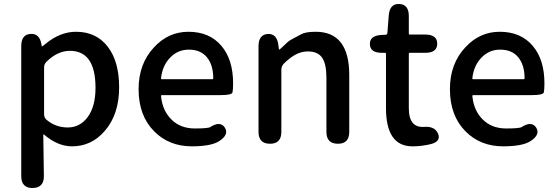

<svg xmlns="http://www.w3.org/2000/svg" viewBox="-20 -724 2803 967"><path d="M144 223Q87 223 87 163V-491Q87 -550 133 -553Q180 -557 189 -499Q190 -490 191.5 -490Q193 -490 208 -502Q282 -564 363 -564Q466 -564 524 -487Q580 -413 580 -284Q580 -148 508 -65Q441 13 343 13Q271 13 202 -46Q198 -49 198 -44L201 162Q202 222 144 223ZM461 -282Q461 -468 332 -468Q270 -468 214 -413Q202 -401 202 -384V-148Q202 -132 214 -121Q260 -82 321.5 -82Q383 -82 422 -135Q461 -188 461 -282Z M946 13Q831 13 756 -63Q678 -142 678 -275Q678 -403 756 -486Q828 -564 929 -564Q1036 -564 1096 -492Q1154 -423 1154 -304Q1154 -273 1151 -259Q1148 -245 1092 -245H796Q791 -245 791 -240Q798 -167 843.5 -122Q889 -77 961 -77Q1029 -77 1039 -84Q1089 -116 1112 -82Q1135 -47 1085 -14Q1045 13 946 13ZM791 -330Q790 -325 795 -325H1049Q1054 -325 1054 -330Q1054 -396 1022.5 -435Q991 -474 931 -474Q877 -474 839 -436Q798 -395 791 -330Z M1340 0Q1282 0 1282 -60V-491Q1282 -550 1329 -553Q1375 -555 1382 -497L1384 -481Q1385 -474 1386.5 -474Q1388 -474 1401 -486Q1432 -517 1444 -523Q1470 -537 1496 -551Q1518 -564 1570 -564Q1739 -564 1739 -346V-60Q1739 0 1682 0Q1624 0 1624 -60V-332Q1624 -403 1602 -434Q1580 -465 1531 -465Q1495 -465 1463 -446Q1436 -430 1409 -403Q1397 -390 1397 -372V-60Q1397 0 1340 0Z M2124 7Q2091 13 2057 13Q1924 13 1924 -180V-453Q1924 -458 1919 -458H1903Q1844 -458 1843 -501Q1841 -544 1900 -548L1923 -549Q1930 -550 1931 -557L1938 -647Q1943 -706 1991 -704Q2039 -702 2039 -643V-555Q2039 -550 2044 -550H2122Q2182 -550 2182 -504Q2182 -458 2122 -458H2044Q2039 -458 2039 -453V-179Q2039 -79 2117 -85Q2171 -89 2187 -49Q2202 -8 2140 4Z M2514 13Q2399 13 2324 -63Q2246 -142 2246 -275Q2246 -403 2324 -486Q2396 -564 2497 -564Q2604 -564 2664 -492Q2722 -423 2722 -304Q2722 -273 2719 -259Q2716 -245 2660 -245H2364Q2359 -245 2359 -240Q2366 -167 2411.5 -122Q2457 -77 2529 -77Q2597 -77 2607 -84Q2657 -116 2680 -82Q2703 -47 2653 -14Q2613 13 2514 13ZM2359 -330Q2358 -325 2363 -325H2617Q2622 -325 2622 -330Q2622 -396 2590.5 -435Q2559 -474 2499 -474Q2445 -474 2407 -436Q2366 -395 2359 -330Z"/></svg>

Font: Resource Han Rounded KR Medium
Style: Regular
Weight: 500
Designer: Cyano Hao (round all glyphs); Ryoko NISHIZUKA 西塚涼子 (kana, bopomofo & ideographs); Paul D. Hunt (Latin, Greek & Cyrillic)
Foundry: Cyano Hao
Version: 0.990